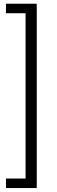

<svg xmlns="http://www.w3.org/2000/svg" viewBox="-20 -832 297 1005"><path d="M11.2 -812.5H172.4V152.3H11.2V102.5H113.8V-762.7H11.2Z"/></svg>

Font: TypoPRO Roboto Slab
Style: Light
Weight: 300
Designer: Google
Version: Version 1.100263; 2013; ttfautohint (v0.94.20-1c74) -l 8 -r 